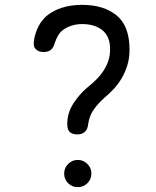

<svg xmlns="http://www.w3.org/2000/svg" viewBox="-20 -760 640 790"><path d="M244 -46Q244 -69 260.5 -85.5Q277 -102 300 -102Q323 -102 339.5 -85.5Q356 -69 356 -46Q356 -22 339.5 -6Q323 10 300 10Q277 10 260.5 -6Q244 -22 244 -46ZM122 -606Q138 -676 190.5 -708Q243 -740 318 -740Q407 -740 460 -696.5Q513 -653 513 -555Q513 -520 503.5 -490Q494 -460 479.5 -436Q465 -412 446.5 -392.5Q428 -373 410 -358Q384 -335 366 -309.5Q348 -284 343 -251Q342 -239 338.5 -231Q335 -223 329 -217.5Q323 -212 315.5 -209.5Q308 -207 298 -207Q275 -207 265 -219Q255 -231 257 -260Q260 -301 283 -336Q306 -371 337 -398Q357 -414 374.5 -431Q392 -448 405 -467.5Q418 -487 425.5 -509Q433 -531 433 -558Q433 -610 401.5 -635.5Q370 -661 318 -661Q294 -661 274.5 -654.5Q255 -648 241 -638Q227 -628 218.5 -613Q210 -598 205 -582Q200 -564 189.5 -555Q179 -546 159 -546Q137 -546 125.5 -559.5Q114 -573 122 -606Z"/></svg>

Font: Maple Mono Normal NL Light
Style: Regular
Weight: 300
Monospace: yes
Designer: subframe7536
Version: Version 7.000